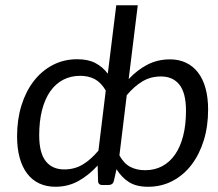

<svg xmlns="http://www.w3.org/2000/svg" viewBox="-20 -714 840 741"><path d="M375 0Q358.4 0 358.4 -17.1L356.9 -75.2Q323.2 -38.1 283 -15.6Q242.7 6.8 193.8 6.8Q159.2 6.8 131.6 -6.1Q104 -19 85 -43.9Q65.9 -68.8 55.9 -105.2Q45.9 -141.6 45.9 -188Q45.9 -252.4 62.7 -306.9Q79.6 -361.3 110.1 -400.9Q140.6 -440.4 183.3 -462.9Q226.1 -485.4 278.3 -485.4Q320.3 -485.4 348.1 -470.7Q376 -456.1 396 -429.7L428.7 -693.8H511.7L476.6 -408.7Q509.3 -443.8 548.8 -464.4Q588.4 -484.9 636.2 -484.9Q670.4 -484.9 697.8 -471.9Q725.1 -459 744.1 -434.3Q763.2 -409.7 773.2 -373.5Q783.2 -337.4 783.2 -291Q783.2 -226.6 766.4 -172.1Q749.5 -117.7 719 -77.9Q688.5 -38.1 645.8 -15.6Q603 6.8 551.3 6.8Q506.3 6.8 478 -11Q449.7 -28.8 429.7 -61L419.9 -17.6Q417.5 -7.3 412.1 -3.7Q406.7 0 398.4 0ZM601.1 -418.9Q561.5 -418.9 530 -400.1Q498.5 -381.3 469.2 -346.7L440.9 -114.3Q458.5 -82.5 483.2 -69.8Q507.8 -57.1 540 -57.1Q576.7 -57.1 605.7 -72.5Q634.8 -87.9 655.3 -117.2Q675.8 -146.5 686.8 -189.2Q697.8 -231.9 697.8 -286.6Q697.8 -355 672.6 -387Q647.5 -418.9 601.1 -418.9ZM228 -60.1Q267.6 -60.1 299.1 -78.9Q330.6 -97.7 359.9 -132.8L388.2 -364.7Q369.6 -396 345.5 -408.7Q321.3 -421.4 289.6 -421.4Q252.9 -421.4 223.6 -406Q194.3 -390.6 173.8 -361.3Q153.3 -332 142.3 -289.3Q131.3 -246.6 131.3 -191.9Q131.3 -124 156.5 -92Q181.6 -60.1 228 -60.1Z"/></svg>

Font: Carlito
Style: Italic
Weight: 400
Italic angle: -7°
Designer: Lukasz Dziedzic
Foundry: tyPoland Lukasz Dziedzic
Version: Version 1.104